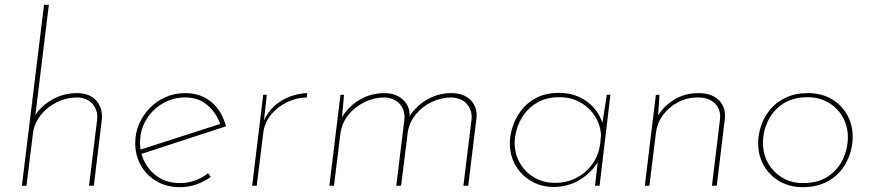

<svg xmlns="http://www.w3.org/2000/svg" viewBox="-20 -772 3618 798"><path d="M123 -287Q147 -329 195 -357Q243 -385 300 -385Q353 -385 380.5 -353.5Q408 -322 403 -273L370 0H350L384 -277Q387 -313 365.5 -339Q344 -365 302 -367Q257 -367 217 -347.5Q177 -328 150 -294.5Q123 -261 117 -218L90 0H71L163 -752H183L125 -277Z M729 -11Q761 -11 791 -22Q821 -33 845 -52L856 -37Q829 -17 796 -5.5Q763 6 728 6Q673 6 631 -18.5Q589 -43 565.5 -84.5Q542 -126 542 -177Q542 -220 558.5 -257.5Q575 -295 603.5 -324Q632 -353 669.5 -369Q707 -385 749 -385Q784 -385 811.5 -375Q839 -365 860.5 -346.5Q882 -328 896.5 -303Q911 -278 919 -247L561 -130L557 -148L905 -260L897 -251Q882 -299 844.5 -333Q807 -367 750 -367Q699 -367 656 -342Q613 -317 587.5 -274Q562 -231 562 -179Q562 -136 582 -97.5Q602 -59 639.5 -35Q677 -11 729 -11Z M1089 -378 1077 -271Q1093 -307 1121 -332Q1149 -357 1184.5 -370.5Q1220 -384 1257 -385L1255 -367Q1211 -366 1171.5 -346.5Q1132 -327 1105.5 -294Q1079 -261 1074 -218L1047 0H1028L1074 -378Z M1410 -378 1400 -272 1399 -281Q1426 -328 1473.5 -356.5Q1521 -385 1578 -385Q1626 -385 1656 -356.5Q1686 -328 1682 -285L1681 -286Q1707 -330 1754 -357.5Q1801 -385 1856 -385Q1909 -385 1937.5 -354.5Q1966 -324 1960 -278L1926 0H1906L1940 -277Q1943 -312 1922 -338Q1901 -364 1858 -367Q1814 -367 1775 -348.5Q1736 -330 1709 -297.5Q1682 -265 1675 -224L1647 0H1627L1661 -277Q1664 -312 1643 -338Q1622 -364 1579 -367Q1535 -367 1495 -347.5Q1455 -328 1428 -294.5Q1401 -261 1395 -218L1368 0H1349L1395 -378Z M2282 5Q2229 5 2187.5 -19.5Q2146 -44 2122.5 -85Q2099 -126 2099 -177Q2099 -207 2110 -243Q2121 -279 2145 -311.5Q2169 -344 2208.5 -365Q2248 -386 2305 -386Q2350 -386 2387 -369Q2424 -352 2449.5 -322.5Q2475 -293 2486 -255L2481 -243L2502 -378H2517L2472 0H2453L2467 -120L2468 -105Q2455 -81 2435.5 -61Q2416 -41 2392 -26Q2368 -11 2340 -3Q2312 5 2282 5ZM2287 -12Q2334 -12 2374 -32Q2414 -52 2440.5 -88Q2467 -124 2474 -170L2478 -211Q2475 -255 2452 -290.5Q2429 -326 2391 -347Q2353 -368 2306 -368Q2254 -368 2218 -348.5Q2182 -329 2160 -299Q2138 -269 2128.5 -236.5Q2119 -204 2119 -179Q2119 -133 2140.5 -95Q2162 -57 2200 -34.5Q2238 -12 2287 -12Z M2721 -378 2714 -274 2709 -281Q2733 -327 2779 -356Q2825 -385 2883 -385Q2940 -385 2969.5 -354Q2999 -323 2992 -273L2959 0H2939L2972 -272Q2978 -314 2953 -340.5Q2928 -367 2880 -367Q2837 -367 2799 -347.5Q2761 -328 2736 -294.5Q2711 -261 2706 -218L2679 0H2660L2706 -378Z M3316 6Q3276 6 3242.5 -7.5Q3209 -21 3184 -45.5Q3159 -70 3145 -103.5Q3131 -137 3131 -176Q3131 -213 3143.5 -250Q3156 -287 3181.5 -317.5Q3207 -348 3246.5 -366.5Q3286 -385 3339 -385Q3393 -385 3434.5 -361.5Q3476 -338 3500 -296.5Q3524 -255 3524 -203Q3524 -174 3516 -144Q3508 -114 3492 -87Q3476 -60 3451 -39Q3426 -18 3392.5 -6Q3359 6 3316 6ZM3317 -11Q3381 -11 3422.5 -39.5Q3464 -68 3484 -111.5Q3504 -155 3504 -202Q3504 -236 3492 -266Q3480 -296 3457.5 -319Q3435 -342 3404.5 -355Q3374 -368 3338 -368Q3274 -368 3232.5 -339.5Q3191 -311 3171 -267.5Q3151 -224 3151 -178Q3151 -132 3172.5 -94Q3194 -56 3231.5 -33.5Q3269 -11 3317 -11Z"/></svg>

Font: Josefin Sans Thin Thin
Style: Italic
Weight: 250
Italic angle: -7°
Version: Version 2.000